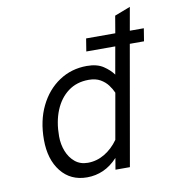

<svg xmlns="http://www.w3.org/2000/svg" viewBox="-82 -794 790 878"><g transform="rotate(-10 313.0 -355.0)"><path d="M252.5 12Q176 12 131.5 -44Q87 -100 87 -191.5Q87 -279.5 119.8 -346.8Q152.5 -414 209.5 -452Q266.5 -490 338.5 -490Q385.5 -490 414.5 -470.8Q443.5 -451.5 460 -428.5L482.5 -555.5H348L357.5 -614.5H493L506.5 -694L579.5 -722L560.5 -614.5H625.5L616 -555.5H550L452.5 0H385.5L394.5 -53Q363.5 -19.5 328 -3.8Q292.5 12 252.5 12ZM267 -53Q308.5 -53 345 -74.8Q381.5 -96.5 408.5 -134.5L446 -347Q438.5 -364.5 425 -382.8Q411.5 -401 389.8 -413.5Q368 -426 336 -426Q280 -426 240.2 -396.2Q200.5 -366.5 179.2 -314.5Q158 -262.5 158 -195Q158 -157.5 170.8 -125.2Q183.5 -93 207.8 -73Q232 -53 267 -53Z"/></g></svg>

Font: Overpass Light
Style: Italic
Weight: 300
Italic angle: -10°
Designer: Delve Withrington, Dave Bailey, Thomas Jockin
Foundry: Delve Fonts LLC
Version: Version 4.000; ttfautohint (v1.8.3)